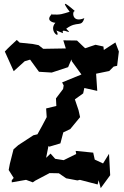

<svg xmlns="http://www.w3.org/2000/svg" viewBox="-20 -936 645 995"><path d="M219 -118 231 -179 236 -176 293 -193 308 -250 344 -267 395 -329 387 -365 368 -421 411 -452 417 -480 484 -465 478 -554 546 -568 569 -591 587 -595 596 -669 578 -716 518 -677 516 -695 475 -704 421 -686 379 -726 308 -727 321 -685 204 -683 180 -702 150 -708 82 -715 67 -729C46 -709 24 -690 5 -669L51 -567L115 -625L89 -613L136 -627L182 -564L248 -560L333 -588L350 -628L352 -619L402 -550L302 -509L310 -493L307 -475L270 -426L272 -387L219 -374L222 -329C207 -299 190 -269 174 -240L153 -235L75 -184L50 -162L31 -87L25 -55L51 -14L41 -2V9L115 -4L150 9L163 0L237 -39L285 -38L323 -12L381 -1L394 -4L486 20L491 -2L502 39C518 17 535 -6 551 -28L545 -139L514 -89L471 -109L463 -145L372 -154L375 -138L310 -106L266 -113L242 -140ZM307 -764C291 -800 368 -745 323 -787C381 -831 402 -791 417 -842C346 -812 355 -890 370 -877C309 -931 301 -928 341 -875C303 -864 296 -858 246 -861C260 -888 233 -838 243 -857C216 -824 266 -817 267 -818C228 -775 300 -726 272 -778Z"/></svg>

Font: Asimov Aggro
Style: Medium
Weight: 500
Designer: Google
Version: Version 2.000980; 2014